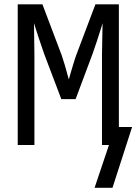

<svg xmlns="http://www.w3.org/2000/svg" viewBox="-20 -679 640 899"><path d="M422.9 200.2 490.2 0H457.5V-423.8L460 -556.2L460.4 -570.3L455.1 -553.2Q432.6 -481 414.1 -428.7L334 -214.8H267.1L186 -428.7L157.7 -512.2L139.2 -570.3L141.1 -423.8V0H63V-658.7H178.7L269 -419.9Q282.7 -380.4 302.2 -307.1L314.9 -351.1Q332 -408.2 336.4 -419.4L426.8 -658.7H536.6V-84.5H598.6L506.8 200.2Z"/></svg>

Font: Liberation Mono
Style: Regular
Weight: 400
Monospace: yes
Designer: Steve Matteson
Foundry: Ascender Corporation
Version: Version 2.1.5